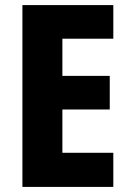

<svg xmlns="http://www.w3.org/2000/svg" viewBox="-20 -734 509 754"><path d="M425 0V-134H225V-304H411V-436H225V-582H425V-714H68V0Z"/></svg>

Font: Noto Sans Georgian Condensed ExtraBold
Style: Regular
Weight: 800
Width: 3
Designer: Monotype Design Team, Akaki Razmadze
Foundry: Google LLC
Version: Version 2.005